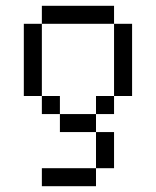

<svg xmlns="http://www.w3.org/2000/svg" viewBox="-20 -520 540 665"><path d="M312.5 62.5H125V125H312.5ZM312.5 62.5H375Q375 62.5 375 -62.5H312.5Q312.5 -62.5 312.5 62.5ZM312.5 -62.5V-125H187.5V-62.5ZM187.5 -125V-187.5H125V-125ZM312.5 -125H375V-187.5H312.5ZM125 -187.5Q125 -187.5 125 -437.5H62.5Q62.5 -437.5 62.5 -187.5ZM375 -187.5H437.5Q437.5 -187.5 437.5 -437.5H375Q375 -437.5 375 -187.5ZM125 -437.5H375V-500H125Z"/></svg>

Font: Unifont
Style: Regular
Weight: 500
Version: Version 15.1.04